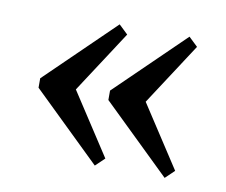

<svg xmlns="http://www.w3.org/2000/svg" viewBox="-51 -449 568 482"><g transform="rotate(10 233.0 -208.0)"><path d="M396 -28 223 -196V-220L396 -388L419 -366L316 -208L419 -50ZM218 -28 45 -196V-220L218 -388L241 -366L138 -208L241 -50Z"/></g></svg>

Font: Buenard
Style: Regular
Weight: 400
Version: Version 2.000